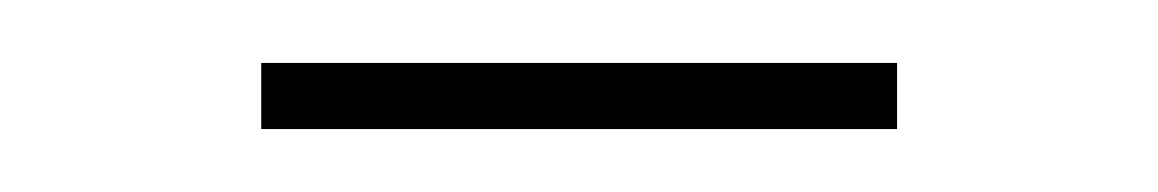

<svg xmlns="http://www.w3.org/2000/svg" viewBox="-20 -343 368 61"><path d="M63 -302V-323H265V-302Z"/></svg>

Font: Fira Sans Extra Condensed Thin
Style: Regular
Weight: 250
Width: 1
Designer: Carrois Corporate & Edenspiekermann AG
Foundry: Carrois Corporate GbR & Edenspiekermann AG
Version: Version 4.203